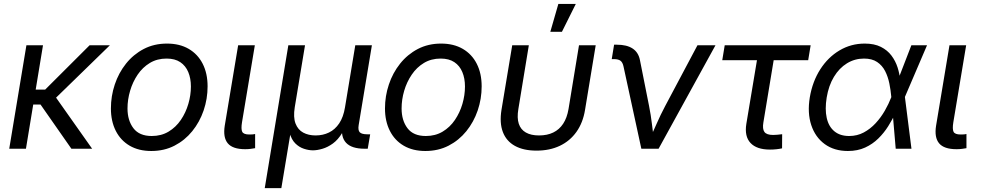

<svg xmlns="http://www.w3.org/2000/svg" viewBox="-20 -770 5079 994"><path d="M202.6 -535.6 114.3 0H27.8L116.7 -535.6ZM548.8 -535.6 233.9 -229H118.7L131.3 -306.2H213.9L443.8 -535.6ZM349.6 0 188 -231.4 244.6 -300.8 457 0Z M763.2 11.7Q698.2 11.7 651.4 -15.6Q604.5 -43 579.3 -92.8Q554.2 -142.6 554.2 -208.5Q554.2 -272.5 574.2 -332.5Q594.2 -392.6 632.3 -440.4Q670.4 -488.3 724.1 -516.4Q777.8 -544.4 844.7 -544.4Q909.7 -544.4 956.8 -517.1Q1003.9 -489.7 1029.3 -439.9Q1054.7 -390.1 1054.7 -322.8Q1054.7 -258.3 1034.2 -198.2Q1013.7 -138.2 975.3 -90.8Q937 -43.5 883.5 -15.9Q830.1 11.7 763.2 11.7ZM765.6 -65.9Q814.9 -65.9 852.8 -88.6Q890.6 -111.3 916.3 -149.2Q941.9 -187 955.1 -232.2Q968.3 -277.3 968.3 -322.3Q968.3 -364.3 954.6 -397Q940.9 -429.7 913.3 -448.2Q885.7 -466.8 842.3 -466.8Q793.5 -466.8 755.9 -444.1Q718.3 -421.4 692.6 -383.5Q667 -345.7 653.6 -300Q640.1 -254.4 640.1 -208.5Q640.1 -146.5 670.7 -106.2Q701.2 -65.9 765.6 -65.9Z M1249.5 2.4Q1184.6 2.4 1159.2 -28.1Q1133.8 -58.6 1143.6 -119.6L1212.9 -535.6H1299.3L1232.9 -137.2Q1227.1 -101.6 1234.1 -87.6Q1241.2 -73.7 1270.5 -73.7Q1281.2 -73.7 1288.3 -74.2Q1295.4 -74.7 1300.8 -76.2V-2.9Q1291.5 -1 1277.8 0.7Q1264.2 2.4 1249.5 2.4Z M1350.6 204.1 1472.7 -535.6H1559.1L1505.9 -214.4Q1497.6 -162.6 1510 -130.4Q1522.5 -98.1 1549.8 -83.5Q1577.1 -68.8 1613.8 -68.8Q1651.9 -68.8 1683.1 -84Q1714.4 -99.1 1736.1 -131.3Q1757.8 -163.6 1766.1 -214.4L1819.3 -535.6H1905.3L1836.9 -122.6Q1832.5 -95.7 1842.5 -85.2Q1852.5 -74.7 1882.3 -74.7H1896.5L1883.8 0H1867.7Q1800.3 0 1771.5 -31Q1742.7 -62 1752.9 -122.1L1761.2 -171.4H1781.2Q1772.5 -117.2 1751.5 -82Q1730.5 -46.9 1703.6 -27.3Q1676.8 -7.8 1649.4 0.2Q1622.1 8.3 1600.1 8.3Q1578.1 8.3 1553.5 0.2Q1528.8 -7.8 1508.8 -27.6Q1488.8 -47.4 1479.5 -82.3Q1470.2 -117.2 1479 -171.4H1499L1436.5 204.1Z M2182.1 11.7Q2117.2 11.7 2070.3 -15.6Q2023.4 -43 1998.3 -92.8Q1973.1 -142.6 1973.1 -208.5Q1973.1 -272.5 1993.2 -332.5Q2013.2 -392.6 2051.3 -440.4Q2089.4 -488.3 2143.1 -516.4Q2196.8 -544.4 2263.7 -544.4Q2328.6 -544.4 2375.7 -517.1Q2422.9 -489.7 2448.2 -439.9Q2473.6 -390.1 2473.6 -322.8Q2473.6 -258.3 2453.1 -198.2Q2432.6 -138.2 2394.3 -90.8Q2356 -43.5 2302.5 -15.9Q2249 11.7 2182.1 11.7ZM2184.6 -65.9Q2233.9 -65.9 2271.7 -88.6Q2309.6 -111.3 2335.2 -149.2Q2360.8 -187 2374 -232.2Q2387.2 -277.3 2387.2 -322.3Q2387.2 -364.3 2373.5 -397Q2359.9 -429.7 2332.3 -448.2Q2304.7 -466.8 2261.2 -466.8Q2212.4 -466.8 2174.8 -444.1Q2137.2 -421.4 2111.6 -383.5Q2085.9 -345.7 2072.5 -300Q2059.1 -254.4 2059.1 -208.5Q2059.1 -146.5 2089.6 -106.2Q2120.1 -65.9 2184.6 -65.9Z M2757.8 9.8Q2689.9 9.8 2645.5 -14.9Q2601.1 -39.6 2583.3 -86.7Q2565.4 -133.8 2576.2 -201.2L2631.8 -535.6H2717.8L2663.6 -205.6Q2655.8 -159.7 2665.8 -129.4Q2675.8 -99.1 2702.4 -84Q2729 -68.8 2770.5 -68.8Q2813 -68.8 2844.2 -84Q2875.5 -99.1 2895.5 -129.4Q2915.5 -159.7 2923.3 -205.6L2977.5 -535.6H3064L3008.8 -201.2Q2998 -134.8 2964.4 -87.4Q2930.7 -40 2878.2 -15.1Q2825.7 9.8 2757.8 9.8ZM2829.1 -605.5 2870.6 -749.5H2960.9L2889.2 -605.5Z M3300.3 0 3208 -425.8Q3203.6 -446.8 3192.6 -455.3Q3181.6 -463.9 3158.7 -463.9H3147L3159.2 -538.6H3173.3Q3225.1 -538.6 3255.1 -518.8Q3285.2 -499 3293 -459L3340.3 -221.2Q3349.6 -174.8 3355 -128.9Q3360.4 -83 3366.2 -40H3338.4Q3359.4 -83.5 3379.4 -129.4Q3399.4 -175.3 3423.8 -221.2L3590.8 -535.6H3684.1L3389.6 0Z M3966.3 4.4Q3897.5 4.4 3865.5 -29.8Q3833.5 -64 3843.8 -128.4L3898.9 -458.5H3719.2L3731.9 -535.6H4176.8L4164.1 -458.5H3985.4L3932.1 -136.2Q3926.3 -102.5 3937.5 -86.9Q3948.7 -71.3 3982.9 -71.3Q3992.2 -71.3 4005.1 -72.5Q4018.1 -73.7 4029.3 -75.2L4028.8 -2Q4015.6 1 3999.3 2.7Q3982.9 4.4 3966.3 4.4Z M4369.6 11.7Q4298.8 11.7 4249.8 -23.9Q4200.7 -59.6 4179.9 -122.6Q4159.2 -185.5 4172.4 -266.1Q4186.5 -348.6 4226.6 -411.1Q4266.6 -473.6 4326.2 -509Q4385.7 -544.4 4457 -544.4Q4506.3 -544.4 4540.3 -527.3Q4574.2 -510.3 4595.2 -482.2Q4616.2 -454.1 4627 -420.4Q4637.7 -386.7 4640.6 -352.5H4671.9L4664.6 -269.5L4698.7 0H4617.2L4594.2 -269.5Q4591.3 -303.2 4584.2 -338.1Q4577.1 -373 4562.3 -402.1Q4547.4 -431.2 4521 -449Q4494.6 -466.8 4453.1 -466.8Q4404.8 -466.8 4364.7 -442.1Q4324.7 -417.5 4297.4 -372.3Q4270 -327.1 4259.8 -265.1Q4250 -204.6 4260 -159.7Q4270 -114.7 4299.6 -90.3Q4329.1 -65.9 4376 -65.9Q4417.5 -65.9 4451.7 -84.2Q4485.8 -102.5 4513.2 -132.1Q4540.5 -161.6 4560.8 -197Q4581.1 -232.4 4594.2 -266.6L4698.2 -535.6H4779.3L4664.1 -266.6L4644 -185.1H4616.2Q4600.1 -151.4 4578.4 -116.7Q4556.6 -82 4527.1 -53Q4497.6 -23.9 4458.7 -6.1Q4419.9 11.7 4369.6 11.7Z M4932.1 2.4Q4867.2 2.4 4841.8 -28.1Q4816.4 -58.6 4826.2 -119.6L4895.5 -535.6H4981.9L4915.5 -137.2Q4909.7 -101.6 4916.7 -87.6Q4923.8 -73.7 4953.1 -73.7Q4963.9 -73.7 4970.9 -74.2Q4978 -74.7 4983.4 -76.2V-2.9Q4974.1 -1 4960.4 0.7Q4946.8 2.4 4932.1 2.4Z"/></svg>

Font: Inter 20pt
Style: Italic
Weight: 400
Italic angle: -9.3988°
Version: Version 4.001;git-66647c0bb